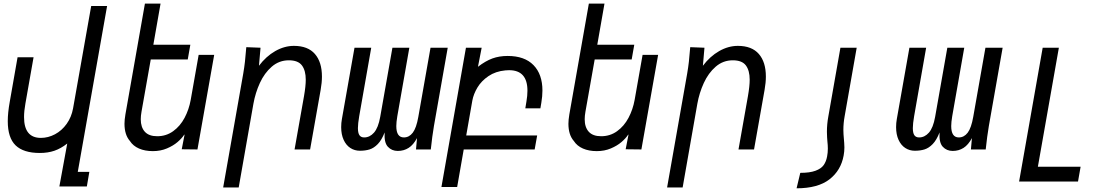

<svg xmlns="http://www.w3.org/2000/svg" viewBox="-20 -808 6040 1038"><path d="M195 19Q107 19 64.5 -22Q22 -63 22 -153Q22 -198 32.5 -256.5L75 -498.5H161.5L117.5 -249Q110 -208 110 -175Q110 -62.5 201 -62.5Q240.5 -62.5 277.5 -82.2Q314.5 -102 340.5 -138.5Q366.5 -175 375 -222L473 -775.5H559L400.5 121H463L449.5 200H301L343.5 -32Q309 -5 274 7Q239 19 195 19Z M682.5 -45.5Q653 -79 653 -139Q653 -159.5 658 -189.5L763.5 -788.5H848L809 -566H1009L995 -486.5H795L745 -204Q741 -181 741 -163.5Q741 -120 763 -95.8Q785 -71.5 830 -71.5Q878.5 -71.5 916.2 -98.8Q954 -126 977.8 -170.8Q1001.5 -215.5 1011 -268L1054 -511.5H1138L1047.5 0L962.5 -1L978 -81L975 -78.5Q962.5 -59.5 939.5 -39.8Q916.5 -20 882.2 -5.5Q848 9 806.5 9Q763.5 9 731.5 -5Q699.5 -19 682.5 -45.5Z M1311.5 -553 1388.5 -550 1380 -452.5Q1418.5 -503.5 1468 -531.8Q1517.5 -560 1569 -560Q1644.5 -560 1682.5 -516.2Q1720.5 -472.5 1720.5 -394Q1720.5 -361.5 1713.5 -322L1656.5 0H1572.5L1623.5 -288Q1633 -342.5 1633 -377Q1633 -427 1612.2 -454.5Q1591.5 -482 1541.5 -482Q1489 -482 1449.2 -447.5Q1409.5 -413 1385 -359.5Q1360.5 -306 1350 -247L1270.5 205.5H1186.5L1295 -410Q1301 -445 1304.2 -474Q1307.5 -503 1311.5 -553Z M2309 0H2229L2234.5 -61.5Q2215 -25 2189.2 -8.5Q2163.5 8 2130.5 8Q2098 8 2077 -14.5Q2056 -37 2059.5 -92Q2043.5 -51 2022.5 -29.2Q2001.5 -7.5 1978.2 -0.2Q1955 7 1926 7Q1897 7 1874 -8Q1851 -23 1837.8 -52Q1824.5 -81 1824.5 -120.5Q1824.5 -143.5 1828.5 -165L1896.5 -550H1987L1922 -180Q1915 -139 1915 -115.5Q1915 -89 1923.2 -77Q1931.5 -65 1949 -65Q1979 -65 2002 -91Q2025 -117 2035.5 -176L2101.5 -550H2193L2128 -180Q2122.5 -147 2122.5 -126.5Q2122.5 -65 2163.5 -65Q2192 -65 2211.5 -90.5Q2231 -116 2241.5 -176L2307.5 -550H2400.5L2326 -127Q2316.5 -71.5 2309 0Z M2499 -550H2584L2564 -447Q2605 -478.5 2642 -492Q2679 -505.5 2724.5 -505.5Q2816 -505.5 2864.2 -456Q2912.5 -406.5 2912.5 -318.5Q2912.5 -287.5 2906.5 -252L2901.5 -222.5H2820L2826 -259Q2831.5 -290.5 2831.5 -317.5Q2831.5 -428.5 2732.5 -428.5Q2719.5 -428.5 2712 -427.5Q2659 -422.5 2620.8 -396.5Q2582.5 -370.5 2561.2 -335Q2540 -299.5 2533.5 -264L2500.5 -75.5H2884L2870.5 0H2487L2451.5 203H2366.5Z M3082.5 -45.5Q3053 -79 3053 -139Q3053 -159.5 3058 -189.5L3163.5 -788.5H3248L3209 -566H3409L3395 -486.5H3195L3145 -204Q3141 -181 3141 -163.5Q3141 -120 3163 -95.8Q3185 -71.5 3230 -71.5Q3278.5 -71.5 3316.2 -98.8Q3354 -126 3377.8 -170.8Q3401.5 -215.5 3411 -268L3454 -511.5H3538L3447.5 0L3362.5 -1L3378 -81L3375 -78.5Q3362.5 -59.5 3339.5 -39.8Q3316.5 -20 3282.2 -5.5Q3248 9 3206.5 9Q3163.5 9 3131.5 -5Q3099.5 -19 3082.5 -45.5Z M3711.5 -553 3788.5 -550 3780 -452.5Q3818.5 -503.5 3868 -531.8Q3917.5 -560 3969 -560Q4044.5 -560 4082.5 -516.2Q4120.5 -472.5 4120.5 -394Q4120.5 -361.5 4113.5 -322L4056.5 0H3972.5L4023.5 -288Q4033 -342.5 4033 -377Q4033 -427 4012.2 -454.5Q3991.5 -482 3941.5 -482Q3889 -482 3849.2 -447.5Q3809.5 -413 3785 -359.5Q3760.5 -306 3750 -247L3670.5 205.5H3586.5L3695 -410Q3701 -445 3704.2 -474Q3707.5 -503 3711.5 -553Z M4541 32.5Q4545 11 4545 -11Q4545 -22 4544 -35.2Q4543 -48.5 4542.5 -54Q4539.5 -85 4539.5 -105.5Q4539.5 -142.5 4546.5 -180.5L4611.5 -550H4523.5L4458 -177.5Q4450.5 -136.5 4450.5 -95.5Q4450.5 -80.5 4451.5 -65.2Q4452.5 -50 4453 -45Q4455.5 -22.5 4455.5 -4.5Q4455.5 17.5 4451.5 38Q4446.5 65.5 4432.8 84.8Q4419 104 4388.5 115.2Q4358 126.5 4306.5 126.5L4286.5 210Q4401.5 210 4464 161.8Q4526.5 113.5 4541 32.5Z M5309 0H5229L5234.5 -61.5Q5215 -25 5189.2 -8.5Q5163.5 8 5130.5 8Q5098 8 5077 -14.5Q5056 -37 5059.5 -92Q5043.5 -51 5022.5 -29.2Q5001.5 -7.5 4978.2 -0.2Q4955 7 4926 7Q4897 7 4874 -8Q4851 -23 4837.8 -52Q4824.5 -81 4824.5 -120.5Q4824.5 -143.5 4828.5 -165L4896.5 -550H4987L4922 -180Q4915 -139 4915 -115.5Q4915 -89 4923.2 -77Q4931.5 -65 4949 -65Q4979 -65 5002 -91Q5025 -117 5035.5 -176L5101.5 -550H5193L5128 -180Q5122.5 -147 5122.5 -126.5Q5122.5 -65 5163.5 -65Q5192 -65 5211.5 -90.5Q5231 -116 5241.5 -176L5307.5 -550H5400.5L5326 -127Q5316.5 -71.5 5309 0Z M5617 -550H5704.5L5591 93.5H5822L5808 173.5H5489.5Z"/></svg>

Font: JuliaMono Italic
Style: Regular
Weight: 400
Italic angle: -9°
Monospace: yes
Designer: cormullion
Foundry: corm
Version: Version 0.049; ttfautohint (v1.8.4)